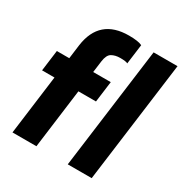

<svg xmlns="http://www.w3.org/2000/svg" viewBox="-185 -956 1049 1098"><g transform="rotate(30 339.5 -406.5)"><path d="M209 0H51L102 -392H20L38 -530H120L132 -623Q159 -813 352 -813Q413 -813 439 -800L422 -670Q411 -677 372 -677Q340 -677 317 -664Q294 -651 288 -606L278 -530H394L376 -392H260ZM574 0H416L521 -800H679Z"/></g></svg>

Font: Tanohe Sans
Style: Bold Italic
Weight: 700
Designer: Village Type and Design LLC & Cristiano Sobral
Foundry: Cooper Hewitt Smithsonian Design Museum
Version: Version 1.00;September 29, 2021;FontCreator 13.0.0.2655 64-b